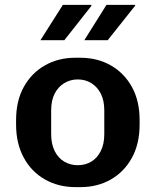

<svg xmlns="http://www.w3.org/2000/svg" viewBox="-20 -758 638 788"><path d="M290 10Q220 10 164.5 -21.5Q109 -53 77.5 -111Q46 -169 46 -247V-265Q46 -344 77.5 -401Q109 -458 164 -489.5Q219 -521 289 -521H309Q380 -521 435 -489.5Q490 -458 521.5 -401Q553 -344 553 -265V-247Q553 -168 521.5 -110.5Q490 -53 435 -21.5Q380 10 310 10ZM299 -80Q330 -80 354.5 -94.5Q379 -109 393.5 -138Q408 -167 408 -207V-305Q408 -346 393.5 -374Q379 -402 354.5 -417Q330 -432 299 -432Q269 -432 244 -417Q219 -402 204.5 -374Q190 -346 190 -305V-207Q190 -167 204.5 -138Q219 -109 244 -94.5Q269 -80 299 -80ZM326 -593 417 -738H533L535 -735L422 -593ZM146 -593 238 -738H353L356 -735L244 -593Z"/></svg>

Font: Chivo Medium SemiBold
Style: Regular
Weight: 600
Version: Version 2.002